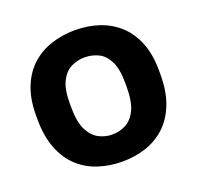

<svg xmlns="http://www.w3.org/2000/svg" viewBox="-127 -848 1023 997"><g transform="rotate(-20 385.0 -350.0)"><path d="M385 13Q317 13 255 -7Q193 -27 146 -70Q99 -113 72 -181.5Q45 -250 45 -345V-365Q45 -457 72 -523Q99 -589 146 -631Q193 -673 255 -693Q317 -713 385 -713Q455 -713 516 -693Q577 -673 624 -631Q671 -589 698 -523Q725 -457 725 -365V-345Q725 -250 698 -181.5Q671 -113 624 -70Q577 -27 516 -7Q455 13 385 13ZM384 -137Q425 -137 460 -155.5Q495 -174 516.5 -218.5Q538 -263 538 -345V-365Q538 -443 516.5 -486Q495 -529 460 -546Q425 -563 384 -563Q345 -563 310 -546Q275 -529 253 -486Q231 -443 231 -365V-345Q231 -263 253 -218.5Q275 -174 310 -155.5Q345 -137 384 -137Z"/></g></svg>

Font: Golos Text
Style: Bold
Weight: 700
Designer: A.Korolkova, Vitaly Kuzmin
Foundry: ParaType Ltd
Version: Version 2.004